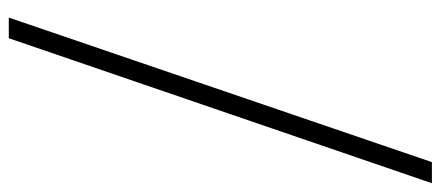

<svg xmlns="http://www.w3.org/2000/svg" viewBox="-303 -523 1003 437"><g transform="rotate(90 198.5 -304.5)"><path d="M20 177 349 -786H397L67 177Z"/></g></svg>

Font: NotoSansHansLight
Style: Regular
Weight: 300
Designer: Ryoko NISHIZUKA  (kana & ideographs); Paul D. Hunt (Latin, Greek & Cyrillic); Wenlong ZHANG  (bopomofo); Sandoll Communi
Foundry: Adobe Systems Incorporated
Version: Version 1.00;December 8, 2021;FontCreator 13.0.0.2675 64-bit